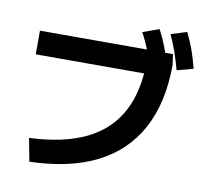

<svg xmlns="http://www.w3.org/2000/svg" viewBox="-84 -874 1032 964"><g transform="rotate(10 432.0 -392.5)"><path d="M619.6 -606.6 682.4 -539.7H64.5V-660.3H742.9L750.2 -605.5Q749.8 -414.7 678.7 -281.7Q607.5 -148.8 468.8 -78.7Q330.1 -8.6 126.3 -3.2L104 -120.6Q278 -127.6 392.3 -183Q506.7 -238.4 563.2 -343.9Q619.6 -449.3 619.6 -606.6ZM571.8 -742.6 655.1 -772.2Q676.5 -731.5 692.6 -689.3Q708.8 -647.1 723.5 -596.2L639.6 -572.1Q625 -622.3 609.2 -662.5Q593.3 -702.7 571.8 -742.6ZM713.1 -757.2 794.1 -782.2Q815 -740.3 830 -698Q844.9 -655.6 857.8 -605.6L774.5 -583.8Q761.2 -633.6 746.7 -674.7Q732.1 -715.9 713.1 -757.2Z"/></g></svg>

Font: Pretendard GOV Variable
Style: Regular
Weight: 400
Designer: Base glyphs from Inter by Rasmus Andersson; Hangul glyphs from Noto Sans CJK(Source Han Sans) by Jang Soo-young and Kang
Foundry: Kil Hyung-jin
Version: Version 1.307;Glyphs 3.2 (3192)